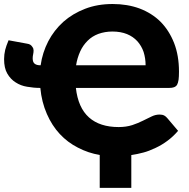

<svg xmlns="http://www.w3.org/2000/svg" viewBox="-24 -759 927 944"><path d="M350.1 -438H691.9Q691.9 -471.7 682.1 -503.4Q671.9 -533.2 651.4 -556.2Q630.4 -579.1 600.6 -591.3Q569.3 -604 528.8 -604Q492.2 -604 459.5 -592.3Q428.7 -580.6 407.2 -559.1Q384.3 -536.6 370.6 -506.8Q355.5 -473.6 350.1 -438ZM807.6 -326.7H349.1Q359.9 -229.5 413.6 -181.6Q466.8 -134.3 559.6 -134.3Q596.2 -134.3 626.5 -144Q654.3 -153.3 678.7 -165.5Q686.5 -169.4 700.7 -176.3Q714.8 -183.1 721.7 -186.5Q740.7 -195.8 760.7 -195.8Q774.4 -195.8 783.7 -190.9Q792 -186.5 799.8 -176.8L851.6 -115.7Q826.2 -86.4 798.8 -66.4Q772 -46.4 741.7 -32.2Q708 -16.1 682.1 -9.3Q648.9 -0.5 621.6 3.4V164.6H466.3V2.9Q410.6 -6.3 358.9 -33.2Q308.1 -59.1 270 -100.1Q231.4 -141.6 206.5 -198.7Q180.7 -257.3 174.3 -326.7H173.8Q141.6 -326.7 109.4 -332.5Q78.1 -337.4 52.7 -354Q27.8 -369.6 11.7 -397.5Q-3.9 -424.3 -3.9 -468.3Q-3.9 -490.7 1.5 -513.7Q5.9 -531.7 18.1 -561L108.4 -544.4Q118.2 -543 124 -539.6Q129.9 -536.1 133.8 -530.3Q138.2 -524.4 139.6 -520.5Q141.1 -515.6 141.1 -511.2Q141.1 -501.5 139.2 -493.2Q136.7 -482.4 136.7 -472.2Q136.7 -452.6 147 -445.3Q156.2 -438 175.8 -438Q184.6 -500.5 213.4 -556.2Q241.7 -610.4 287.6 -651.9Q333.5 -692.4 394.5 -715.8Q455.1 -739.3 529.8 -739.3Q602.1 -739.3 662.1 -717.3Q722.7 -694.3 765.1 -652.3Q807.6 -609.4 832 -547.4Q856 -485.8 856 -406.7Q856 -381.3 854 -367.2Q851.6 -351.1 846.7 -342.3Q841.8 -334 831.5 -330.1Q822.8 -326.7 807.6 -326.7Z"/></svg>

Font: Lato-ExtraBold
Style: Regular
Weight: 500
Designer: Lukasz Dziedzic with Adam Twardoch and Botio Nikoltchev
Foundry: tyPoland Lukasz Dziedzic
Version: ""